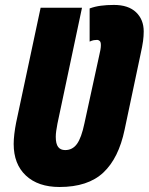

<svg xmlns="http://www.w3.org/2000/svg" viewBox="-20 -745 600 775"><path d="M220.2 9.8Q133.8 9.8 84.5 -36.4Q35.2 -82.5 35.2 -164.1Q35.2 -181.2 37.8 -203.9Q40.5 -226.6 44.9 -249L144 -713.9H311L211.9 -246.1Q209 -230.5 207 -217Q205.1 -203.6 205.1 -192.9Q205.1 -164.6 214.6 -151.9Q224.1 -139.2 243.2 -139.2Q272.5 -139.2 290.5 -163.8Q308.6 -188.5 320.8 -247.1L380.9 -522.9Q383.3 -532.7 385.3 -543.7Q387.2 -554.7 387.2 -563Q387.2 -575.7 382.3 -579.8Q377.4 -584 372.1 -584Q365.7 -584 358.4 -582.8Q351.1 -581.5 341.8 -577.1V-710.9Q363.3 -718.8 387 -721.9Q410.6 -725.1 439.9 -725.1Q498 -725.1 529.1 -695.6Q560.1 -666 560.1 -618.2Q560.1 -599.1 557.4 -579.1Q554.7 -559.1 546.9 -523.9L482.9 -221.2Q459 -106.4 397 -48.3Q335 9.8 220.2 9.8Z"/></svg>

Font: Open Sans Condensed ExtraBold
Style: Italic
Weight: 800
Width: 3
Italic angle: -12°
Designer: Monotype Design Team
Foundry: Monotype Imaging Inc.
Version: Version 3.003; ttfautohint (v1.8.4)